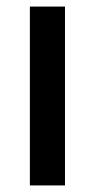

<svg xmlns="http://www.w3.org/2000/svg" viewBox="-20 -565 289 585"><path d="M178 -545V0H71V-545Z"/></svg>

Font: Sinter Medium
Style: Regular
Weight: 500
Foundry: Adobe & rsms
Version: Version 1.000